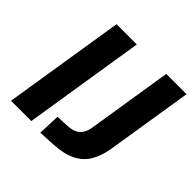

<svg xmlns="http://www.w3.org/2000/svg" viewBox="-180 -873 1051 1051"><g transform="rotate(45 345.5 -347.5)"><path d="M35 0 147 -705H304L192 0ZM272 10 277 -118 358 -122Q386 -124 406 -134.5Q426 -145 438 -165Q450 -185 454 -215L532 -705H689L609 -203Q599 -139 572 -93.5Q545 -48 495.5 -23.5Q446 1 368 5Z"/></g></svg>

Font: Nunito Sans 11pt ExtraBold
Style: Italic
Weight: 800
Italic angle: -9°
Version: Version 3.101;gftools[0.9.27]